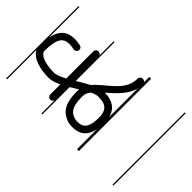

<svg xmlns="http://www.w3.org/2000/svg" viewBox="-208 -555 880 880"><g transform="rotate(-45 231.5 -115.5)"><path d="M226.2 -142.4C232.8 -128.5 237 -116.1 237 -105.8C237 -74.5 233.8 -34.8 171.3 -34.8C92.7 -34.8 87.7 -66.6 87.7 -91.2C87.7 -102.9 89.3 -112.7 96 -124.9C112.1 -154.4 149.6 -157.7 190.2 -157.7C202.6 -157.7 214.4 -151.6 226.2 -142.4ZM313.9 -368.9C313.9 -356 311.5 -344.5 310.3 -338.5C308.4 -329.3 314.2 -320.3 323.4 -318.4C332.6 -316.4 341.7 -322.3 343.6 -331.5C347.7 -352.2 347.9 -360.8 347.9 -368.9C347.9 -412 328.4 -444.9 267.5 -457H466V-463H-2.5V-457H187.7C149.4 -437 136.7 -378.4 136.7 -327.1C136.7 -308.7 143.8 -288.6 153.5 -268H88.4C79 -268 71.4 -260.4 71.4 -251C71.4 -243.6 76.1 -237.4 82.7 -235H-2.5V-229H174.8L198.1 -191.1C195.5 -191.4 192.9 -191.7 190.2 -191.7C136.7 -191.7 90.5 -185.5 65.4 -139.8C55.7 -122.1 53.7 -108.1 53.7 -91.2C53.7 -58.4 63.8 -16.9 126.7 -4H-2.5V8H466V-4H432.5C436.7 -7.7 439.5 -13.4 439.5 -19.1C439.5 -28.5 431.8 -36.1 422.5 -36.1C339.6 -36.1 303.7 -122.9 250.5 -166.8C240.1 -186.8 227 -208.1 214.5 -229H466V-235H373.2C379.7 -237.4 384.4 -243.6 384.4 -251C384.4 -260.4 376.8 -268 367.4 -268H192C179.8 -290.7 170.7 -311.3 170.7 -327.1C170.7 -368.1 179.6 -415.1 204.4 -426.9C207.1 -428.2 208.4 -428.3 208.4 -428.3C294.1 -428.3 313.9 -406.4 313.9 -368.9ZM-2.5 226V232H466V226ZM206.4 -4C252.6 -15.6 270.8 -51.4 270.8 -96.9C303 -60.4 339.9 -17.2 390.9 -4Z"/></g></svg>

Font: LetsTraceRuled
Style: Medium
Weight: 500
Version: Version 003.000